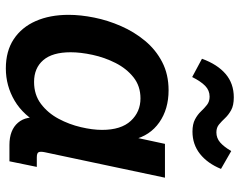

<svg xmlns="http://www.w3.org/2000/svg" viewBox="-101 -700 813 651"><g transform="rotate(90 305.5 -374.5)"><path d="M211.9 12.2Q153.3 12.2 112.8 -14.6Q72.3 -41.5 51.3 -89.4Q30.3 -137.2 30.3 -200.7Q30.3 -241.2 39.6 -287.4Q48.8 -333.5 68.4 -378.2Q87.9 -422.9 118.2 -459.5Q148.4 -496.1 190.2 -517.8Q231.9 -539.6 286.1 -539.6Q350.1 -539.6 395 -508.1Q439.9 -476.6 453.1 -420.9L443.4 -414.1L467.8 -527.3H582.5L496.1 -119.6Q493.2 -105 496.1 -98.9Q499 -92.8 513.7 -92.8H545.9L526.9 0H471.7Q420.9 0 396 -29.1Q371.1 -58.1 381.3 -107.4L385.7 -127.9L405.8 -110.4Q372.1 -47.4 321.5 -17.6Q271 12.2 211.9 12.2ZM257.8 -83.5Q301.3 -83.5 332.3 -106.9Q363.3 -130.4 382.6 -166.5Q401.9 -202.6 411.1 -242.2Q420.4 -281.7 420.4 -314Q420.4 -378.4 389.9 -411.4Q359.4 -444.3 313.5 -444.3Q272 -444.3 242.2 -420.7Q212.4 -397 193.6 -359.9Q174.8 -322.8 166 -282Q157.2 -241.2 157.2 -207.5Q157.2 -145.5 184.1 -114.5Q210.9 -83.5 257.8 -83.5ZM426.3 -620.6Q400.9 -620.6 384.8 -629.2Q368.7 -637.7 357.7 -649.4Q346.7 -661.1 335.4 -669.9Q324.2 -678.7 307.6 -678.7Q286.6 -678.7 271.2 -663.8Q255.9 -648.9 241.2 -619.6L179.2 -652.8Q198.2 -705.1 230.7 -732.9Q263.2 -760.7 310.1 -760.7Q337.4 -760.7 353.5 -751.7Q369.6 -742.7 380.4 -731.2Q391.1 -719.7 401.9 -710.7Q412.6 -701.7 428.7 -701.7Q448.2 -701.7 462.9 -714.4Q477.5 -727.1 492.2 -752L552.7 -717.3Q534.2 -671.9 502 -646.2Q469.7 -620.6 426.3 -620.6Z"/></g></svg>

Font: Schibsted Grotesk SemiBold
Style: Italic
Weight: 600
Italic angle: -12°
Designer: Bakken & Baeck AS, Henrik Kongsvoll
Foundry: Schibsted ASA
Version: Version 1.100;gftools[0.9.25]